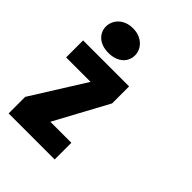

<svg xmlns="http://www.w3.org/2000/svg" viewBox="-267 -1126 1271 1271"><g transform="rotate(45 368.5 -490.5)"><path d="M478.5 -690.4V-531.2L275.4 -156.2H472.2V0H41V-154.8L276.9 -531.2H47.9V-690.4ZM224.6 -750Q190.4 -750 165 -759.5Q139.6 -769 122.8 -784.9Q106 -800.8 97.7 -820.8Q89.4 -840.8 89.4 -862.3Q89.4 -884.3 98.1 -905.5Q106.9 -926.8 124 -943.6Q141.1 -960.4 166.5 -970.7Q191.9 -981 225.1 -981Q258.3 -981 283.7 -970.7Q309.1 -960.4 326.4 -943.6Q343.8 -926.8 352.5 -905.8Q361.3 -884.8 361.3 -862.8Q361.3 -841.3 353 -821Q344.7 -800.8 327.6 -784.9Q310.5 -769 284.9 -759.5Q259.3 -750 224.6 -750Z"/></g></svg>

Font: Candal
Style: Regular
Weight: 400
Designer: vernon adams
Foundry: vernon adams
Version: Version 1.000